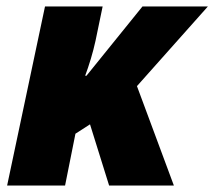

<svg xmlns="http://www.w3.org/2000/svg" viewBox="-20 -573 662 593"><path d="M2 0H181L213 -160L258 -189L317 0H517L403 -307L622 -553H420L247 -339H243C255 -371 267 -410 275 -447L297 -553H119Z"/></svg>

Font: Noto Sans SemiCondensed Black
Style: Italic
Weight: 900
Width: 4
Italic angle: -12°
Designer: Monotype Design Team
Foundry: Monotype Imaging Inc.
Version: Version 2.013